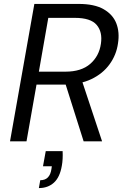

<svg xmlns="http://www.w3.org/2000/svg" viewBox="-20 -720 637 978"><path d="M31 0 155 -700H381Q461 -700 508 -673Q555 -646 572.5 -601Q590 -556 581 -499Q573 -441 538.5 -393Q504 -345 445.5 -317Q387 -289 304 -289H166L115 0ZM406 0 307 -313H396L500 0ZM178 -355H314Q394 -355 439.5 -394.5Q485 -434 494 -497Q503 -557 472.5 -593Q442 -629 361 -629H226ZM178 238 185 198Q210 198 224 183.5Q238 169 242 141L244 127H199L213 50H299Q300 70 299 89Q298 108 295 124Q285 183 254.5 210.5Q224 238 178 238Z"/></svg>

Font: DM Sans 10pt
Style: Italic
Weight: 400
Italic angle: -10°
Version: Version 4.004;gftools[0.9.30]